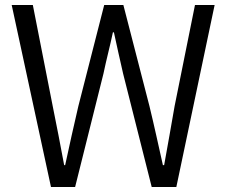

<svg xmlns="http://www.w3.org/2000/svg" viewBox="-20 -752 912 772"><path d="M185 0H282L396 -456C408 -514 422 -565 434 -622H438C450 -565 462 -514 475 -456L590 0H689L843 -732H764L682 -325C669 -247 654 -168 640 -88H635C617 -168 600 -247 581 -325L476 -732H399L295 -325C277 -247 259 -168 242 -88H238C223 -168 208 -247 192 -325L112 -732H27Z"/></svg>

Font: Noto Sans CJK SC DemiLight
Style: Regular
Weight: 350
Designer: Ryoko NISHIZUKA 西塚涼子 (kana, bopomofo & ideographs); Paul D. Hunt (Latin, Greek & Cyrillic); Sandoll Communications 산돌커뮤니
Foundry: Adobe
Version: Version 2.004;hotconv 1.0.118;makeotfexe 2.5.65603